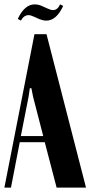

<svg xmlns="http://www.w3.org/2000/svg" viewBox="-30 -855 412 875"><path d="M127 -699H182L362 0H228L174 -207H60L20 0H-10ZM100 -413 65 -235H167L121 -413L113 -453H106ZM65 -761 51 -769Q82 -835 128 -835Q143 -835 158 -829L187 -816Q201 -809 212 -809Q232 -809 244 -835L258 -828Q227 -761 181 -761Q173 -761 165 -763Q157 -765 149 -768L127 -778Q110 -786 100 -786Q79 -786 65 -761Z"/></svg>

Font: Moniqa Black Heading
Style: Regular
Weight: 900
Designer: Rajesh Rajput
Foundry: Rajesh Rajput
Version: Version 1.000